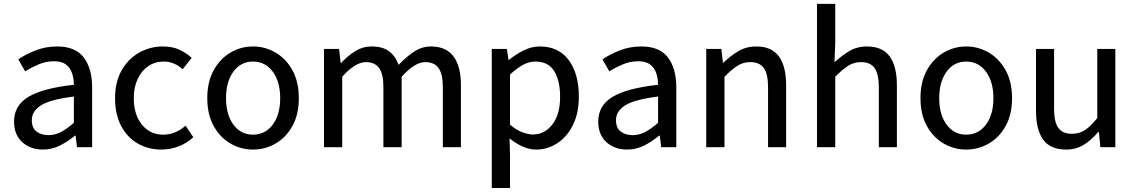

<svg xmlns="http://www.w3.org/2000/svg" viewBox="-20 -752 5801 981"><path d="M199.7 12.2Q135.7 12.2 93.8 -25.6Q51.8 -63.5 51.8 -130.9Q51.8 -212.9 125 -257.1Q198.2 -301.3 357.4 -318.8Q357.4 -349.6 348.4 -377.2Q339.4 -404.8 317.6 -421.9Q295.9 -439 256.8 -439Q214.4 -439 176.8 -422.9Q139.2 -406.7 108.4 -387.7L73.2 -448.7Q109.4 -473.6 160.9 -494.1Q212.4 -514.6 272.5 -514.6Q365.2 -514.6 408 -458.3Q450.7 -401.9 450.7 -305.2V0H373.5L366.2 -59.1H363.3Q327.6 -29.3 286.6 -8.5Q245.6 12.2 199.7 12.2ZM227.1 -61.5Q262.2 -61.5 292.5 -77.9Q322.8 -94.2 357.4 -124.5V-258.8Q236.8 -243.7 189.7 -213.9Q142.6 -184.1 142.6 -138.7Q142.6 -97.7 167 -79.6Q191.4 -61.5 227.1 -61.5Z M804.7 12.2Q737.8 12.2 684.1 -18.6Q630.4 -49.3 599.1 -108.2Q567.9 -167 567.9 -250.5Q567.9 -334 601.8 -393.1Q635.7 -452.1 691.4 -483.4Q747.1 -514.6 812 -514.6Q861.3 -514.6 897 -497.8Q932.6 -481 959.5 -456.1L913.1 -398.4Q893.1 -416.5 868.9 -427Q844.7 -437.5 816.4 -437.5Q772 -437.5 737.5 -414.1Q703.1 -390.6 683.3 -348.4Q663.6 -306.2 663.6 -250.5Q663.6 -166.5 705.1 -115.2Q746.6 -64 814 -64Q847.7 -64 876.7 -76.9Q905.8 -89.8 928.2 -109.9L967.8 -50.8Q933.6 -19.5 891.6 -3.7Q849.6 12.2 804.7 12.2Z M1272.5 12.2Q1210.9 12.2 1157.7 -18.6Q1104.5 -49.3 1071.8 -108.2Q1039.1 -167 1039.1 -250.5Q1039.1 -334 1071.8 -393.1Q1104.5 -452.1 1157.7 -483.4Q1210.9 -514.6 1272.5 -514.6Q1334.5 -514.6 1387.9 -483.4Q1441.4 -452.1 1474.1 -393.1Q1506.8 -334 1506.8 -250.5Q1506.8 -167 1474.1 -108.2Q1441.4 -49.3 1387.9 -18.6Q1334.5 12.2 1272.5 12.2ZM1272.5 -64Q1335.4 -64 1373.5 -115.2Q1411.6 -166.5 1411.6 -250.5Q1411.6 -334.5 1373.5 -386Q1335.4 -437.5 1272.5 -437.5Q1210.4 -437.5 1172.6 -386Q1134.8 -334.5 1134.8 -250.5Q1134.8 -166.5 1172.6 -115.2Q1210.4 -64 1272.5 -64Z M1635.3 0V-502H1712.4L1720.7 -430.2H1722.7Q1755.9 -465.8 1794.4 -490.2Q1833 -514.6 1879.4 -514.6Q1935.5 -514.6 1968.5 -489.3Q2001.5 -463.9 2016.6 -420.4Q2055.2 -461.4 2095.5 -488Q2135.7 -514.6 2181.6 -514.6Q2259.3 -514.6 2297.1 -463.9Q2335 -413.1 2335 -317.4V0H2242.7V-305.7Q2242.7 -373.5 2220.7 -404.1Q2198.7 -434.6 2152.8 -434.6Q2099.1 -434.6 2032.2 -359.9V0H1939V-305.7Q1939 -373.5 1917.2 -404.1Q1895.5 -434.6 1849.6 -434.6Q1794.9 -434.6 1728.5 -359.9V0Z M2492.7 208.5V-502H2569.8L2578.1 -445.8H2580.1Q2613.3 -473.1 2654.3 -493.9Q2695.3 -514.6 2737.8 -514.6Q2834.5 -514.6 2886 -444.8Q2937.5 -375 2937.5 -258.8Q2937.5 -173.3 2907 -112.5Q2876.5 -51.8 2826.9 -19.8Q2777.3 12.2 2720.2 12.2Q2686 12.2 2651.6 -2.7Q2617.2 -17.6 2583.5 -44.9L2585.9 41.5V208.5ZM2703.1 -64.9Q2762.7 -64.9 2802.2 -116Q2841.8 -167 2841.8 -257.3Q2841.8 -338.9 2812 -388.2Q2782.2 -437.5 2714.4 -437.5Q2683.6 -437.5 2652.3 -420.7Q2621.1 -403.8 2585.9 -371.1V-114.7Q2618.7 -87.4 2648.7 -76.2Q2678.7 -64.9 2703.1 -64.9Z M3184.6 12.2Q3120.6 12.2 3078.6 -25.6Q3036.6 -63.5 3036.6 -130.9Q3036.6 -212.9 3109.9 -257.1Q3183.1 -301.3 3342.3 -318.8Q3342.3 -349.6 3333.3 -377.2Q3324.2 -404.8 3302.5 -421.9Q3280.8 -439 3241.7 -439Q3199.2 -439 3161.6 -422.9Q3124 -406.7 3093.3 -387.7L3058.1 -448.7Q3094.2 -473.6 3145.8 -494.1Q3197.3 -514.6 3257.3 -514.6Q3350.1 -514.6 3392.8 -458.3Q3435.5 -401.9 3435.5 -305.2V0H3358.4L3351.1 -59.1H3348.1Q3312.5 -29.3 3271.5 -8.5Q3230.5 12.2 3184.6 12.2ZM3211.9 -61.5Q3247.1 -61.5 3277.3 -77.9Q3307.6 -94.2 3342.3 -124.5V-258.8Q3221.7 -243.7 3174.6 -213.9Q3127.4 -184.1 3127.4 -138.7Q3127.4 -97.7 3151.9 -79.6Q3176.3 -61.5 3211.9 -61.5Z M3588.4 0V-502H3665.5L3673.8 -431.6H3675.8Q3711.4 -465.8 3752 -490.2Q3792.5 -514.6 3844.2 -514.6Q3922.9 -514.6 3959.7 -463.9Q3996.6 -413.1 3996.6 -317.4V0H3904.3V-305.7Q3904.3 -373.5 3882.8 -404.1Q3861.3 -434.6 3813 -434.6Q3776.4 -434.6 3747.1 -415.5Q3717.8 -396.5 3681.6 -359.9V0Z M4154.3 0V-732.4H4247.6V-535.2L4243.7 -433.6Q4278.8 -466.3 4318.6 -490.5Q4358.4 -514.6 4410.2 -514.6Q4488.8 -514.6 4525.6 -463.9Q4562.5 -413.1 4562.5 -317.4V0H4470.2V-305.7Q4470.2 -373.5 4448.7 -404.1Q4427.2 -434.6 4378.9 -434.6Q4342.3 -434.6 4313 -415.5Q4283.7 -396.5 4247.6 -359.9V0Z M4916.5 12.2Q4855 12.2 4801.8 -18.6Q4748.5 -49.3 4715.8 -108.2Q4683.1 -167 4683.1 -250.5Q4683.1 -334 4715.8 -393.1Q4748.5 -452.1 4801.8 -483.4Q4855 -514.6 4916.5 -514.6Q4978.5 -514.6 5032 -483.4Q5085.4 -452.1 5118.2 -393.1Q5150.9 -334 5150.9 -250.5Q5150.9 -167 5118.2 -108.2Q5085.4 -49.3 5032 -18.6Q4978.5 12.2 4916.5 12.2ZM4916.5 -64Q4979.5 -64 5017.6 -115.2Q5055.7 -166.5 5055.7 -250.5Q5055.7 -334.5 5017.6 -386Q4979.5 -437.5 4916.5 -437.5Q4854.5 -437.5 4816.7 -386Q4778.8 -334.5 4778.8 -250.5Q4778.8 -166.5 4816.7 -115.2Q4854.5 -64 4916.5 -64Z M5426.8 12.2Q5347.2 12.2 5310.3 -38.1Q5273.4 -88.4 5273.4 -184.6V-502H5365.7V-196.3Q5365.7 -128.4 5387.5 -98.4Q5409.2 -68.4 5457 -68.4Q5494.1 -68.4 5523.2 -87.2Q5552.2 -106 5586.4 -148.9V-502H5678.7V0H5602.1L5594.7 -77.6H5591.3Q5557.1 -37.1 5517.8 -12.5Q5478.5 12.2 5426.8 12.2Z"/></svg>

Font: Akatab Medium
Style: Regular
Weight: 500
Designer: SIL Global
Foundry: SIL Global
Version: Version 4.100